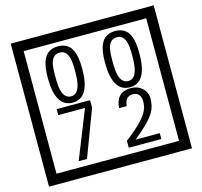

<svg xmlns="http://www.w3.org/2000/svg" viewBox="-141 -1116 1436 1362"><g transform="rotate(-15 577.5 -435.0)"><path d="M1103 90H53V-960H1103ZM1028 15V-885H128V15ZM497 -656Q497 -442 371 -442Q244 -442 244 -656Q244 -744 265 -789Q294 -855 371 -855Q448 -855 477 -789Q497 -745 497 -656ZM444 -656Q444 -723 435 -752Q420 -809 371 -809Q322 -809 306 -752Q298 -723 298 -656Q298 -587 306 -553Q322 -488 371 -488Q419 -488 435 -554Q444 -587 444 -656ZM917 -656Q917 -442 791 -442Q664 -442 664 -656Q664 -744 685 -789Q714 -855 791 -855Q868 -855 897 -789Q917 -745 917 -656ZM864 -656Q864 -723 855 -752Q840 -809 791 -809Q742 -809 726 -752Q718 -723 718 -656Q718 -587 726 -553Q742 -488 791 -488Q839 -488 855 -554Q864 -587 864 -656ZM493 -372 364 -30H303L444 -383H248V-427H493ZM910 -30H671V-81Q792 -173 832 -238Q855 -276 855 -319Q855 -389 795 -389Q740 -389 733 -319H677Q685 -435 795 -435Q843 -435 876.5 -405Q910 -375 910 -327Q910 -271 886 -229Q848 -165 732 -73H910Z"/></g></svg>

Font: Unicode BMP Fallback SIL
Style: Regular
Weight: 400
Foundry: NRSI, SIL International
Version: Version 5.1 Based on Unicode 5.1